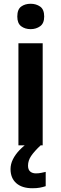

<svg xmlns="http://www.w3.org/2000/svg" viewBox="-20 -773 325 1021"><path d="M207 -543V0H78V-543ZM143 -753Q172 -753 193.5 -738Q215 -723 215 -685Q215 -649 193.5 -633.5Q172 -618 143 -618Q113 -618 92.5 -633.5Q72 -649 72 -685Q72 -723 92.5 -738Q113 -753 143 -753ZM129 108Q129 129 140.5 139Q152 149 171 149Q186 149 200 146Q214 143 223 141V217Q208 222 191.5 225Q175 228 152 228Q97 228 66.5 201Q36 174 36 126Q36 100 48.5 74.5Q61 49 84 25Q107 1 137 -19L196 0Q162 32 145.5 56.5Q129 81 129 108Z"/></svg>

Font: Noto Sans Syriac Eastern SemiBold
Style: Regular
Weight: 600
Designer: Patrick Giasson and the Monotype Design Team
Foundry: Monotype Imaging Inc.
Version: Version 3.001